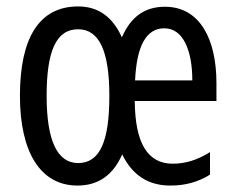

<svg xmlns="http://www.w3.org/2000/svg" viewBox="-20 -567 735 597"><path d="M493 -546C430 -546 387 -515 359 -451C330 -515 285 -547 223 -547C101 -547 42 -448 42 -269C42 -95 105 10 221 10C286 10 332 -23 360 -87C391 -23 440 10 510 10C556 10 596 -1 633 -24V-94C593 -69 556 -58 517 -58C439 -58 400 -122 399 -253H653V-309C653 -441 604 -546 493 -546ZM491 -479C551 -479 578 -407 578 -317H400C405 -427 436 -479 491 -479ZM223 -476C289 -476 320 -407 320 -269C320 -126 290 -60 223 -60C158 -60 125 -130 125 -269C125 -407 154 -476 223 -476Z"/></svg>

Font: Noto Sans Gurmukhi UI ExtraCondensed
Style: Regular
Weight: 400
Width: 2
Designer: Jelle Bosma - Monotype Design Team
Foundry: Monotype Imaging Inc.
Version: Version 2.004